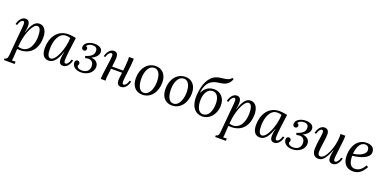

<svg xmlns="http://www.w3.org/2000/svg" viewBox="-8 -1839 6359 3174"><g transform="rotate(20 3171.5 -252.0)"><path d="M210 -292.5C224.1 -363.8 252 -511.2 147.9 -511.2C68.4 -511.2 27.3 -417 18.1 -370.1L47.4 -364.3C66.9 -435.1 97.2 -460.9 119.1 -460.9C145 -460.9 146 -434.1 146 -408.2C146 -356.9 121.1 -145 103 85C97.2 163.1 98.1 225.1 42 225.1V254.9H231V213.9L168 216.8C174.3 193.8 174.3 161.1 176.3 133.8L184.1 8.3C199.2 10.3 214.4 11.2 231 11.2C424.3 11.2 526.4 -122.6 526.4 -317.4C526.4 -422.4 482.9 -511.2 391.1 -511.2C332 -511.2 268.1 -475.6 213.4 -292.5ZM370.1 -464.4C425.3 -464.4 439.9 -390.6 439.9 -299.3C439.9 -177.7 389.2 -22.9 248 -22.9C226.1 -22.9 208 -27.8 187 -34.7C189.9 -69.8 193.4 -100.1 198.2 -129.9C223.1 -292 297.4 -464.4 370.1 -464.4Z M933.1 -212.9C922.9 -163.1 915 -116.7 915 -79.1C915 -24.9 935.1 11.2 988.8 11.2C1068.8 11.2 1109.9 -83 1119.1 -129.9L1090.8 -135.7C1070.8 -64.9 1040 -39.1 1018.1 -39.1C988.8 -39.1 989.7 -71.8 989.7 -99.1C989.7 -164.1 1013.2 -335 1034.2 -494.1C990.7 -504.9 939.9 -511.2 899.9 -511.2C705.1 -511.2 607.9 -350.1 607.9 -163.1C607.9 -37.1 663.1 11.2 734.9 11.2C790 11.2 866.7 -16.1 930.2 -212.9ZM869.1 -475.1C899.9 -475.1 926.8 -471.2 946.8 -462.9C945.8 -284.2 848.1 -32.7 756.8 -32.7C708 -32.7 691.9 -94.7 691.9 -179.7C691.9 -326.7 748 -475.1 869.1 -475.1Z M1291.5 -234.4C1393.6 -264.2 1439.9 -216.3 1439.9 -141.6C1439.9 -71.8 1394.5 -23.4 1307.1 -23.4C1259.8 -23.4 1226.6 -40 1219.7 -77.1C1230.5 -88.9 1232.4 -103 1232.4 -114.7C1232.4 -130.4 1221.2 -156.2 1189.9 -155.3C1163.6 -154.8 1147.5 -134.8 1147.5 -106C1147.5 -40 1211.4 11.2 1304.2 11.2C1426.3 11.2 1514.6 -66.4 1514.6 -158.7C1514.6 -222.7 1470.7 -272.5 1384.8 -277.3C1464.8 -313.5 1501 -362.8 1501 -414.1C1501 -480.5 1441.4 -511.2 1360.8 -511.2C1268.1 -511.7 1180.7 -460.4 1185.5 -390.1C1185.5 -362.3 1205.1 -344.7 1228.5 -344.7C1252.4 -344.7 1270 -361.8 1270 -384.3C1270 -406.2 1262.2 -421.4 1235.8 -424.8C1253.9 -455.1 1290 -476.6 1339.8 -476.6C1395.5 -476.6 1421.4 -451.7 1421.4 -401.4C1421.4 -341.8 1383.8 -299.8 1280.3 -268.6Z M2112.8 -135.7C2092.8 -64.9 2061.5 -40 2039.6 -40C2018.6 -40 2012.7 -60.1 2012.7 -84C2012.7 -146 2051.8 -397.9 2051.8 -474.1C2051.8 -484.9 2051.8 -491.2 2050.8 -500H1966.8C1967.8 -480.5 1968.8 -461.9 1968.8 -442.4C1968.8 -386.7 1960.9 -319.3 1953.1 -255.9H1759.3L1771.5 -361.8C1780.8 -437.5 1777.3 -511.2 1702.1 -511.2C1622.6 -511.2 1580.1 -417 1569.8 -370.1L1597.7 -364.3C1619.1 -435.1 1650.4 -460.9 1672.4 -460.9C1695.3 -460.9 1699.2 -439.9 1698.7 -416C1698.2 -386.2 1697.3 -382.3 1676.3 -226.1C1659.7 -100.1 1653.3 -60.1 1652.8 -25.9C1652.8 -15.1 1652.3 -8.8 1653.3 0H1737.3C1734.9 -19 1733.4 -38.1 1736.3 -62.5L1754.4 -215.8H1948.2C1940.4 -160.2 1933.6 -109.4 1933.6 -79.1C1933.6 -24.9 1956.5 11.2 2010.7 11.2C2090.8 11.2 2131.8 -83 2140.6 -129.9Z M2439.5 -511.2C2285.6 -511.2 2192.4 -375 2192.4 -212.9C2192.4 -88.9 2252.4 11.2 2384.3 11.2C2539.6 11.2 2629.4 -130.9 2629.4 -292C2629.4 -432.1 2547.4 -511.2 2439.5 -511.2ZM2424.3 -474.1C2522.5 -472.2 2543.5 -355 2541.5 -261.2C2539.6 -164.1 2499.5 -24.9 2393.6 -26.9C2301.3 -28.8 2278.3 -153.8 2280.3 -246.1C2282.2 -374 2335.4 -475.1 2424.3 -474.1Z M2960.4 -511.2C2806.6 -511.2 2713.4 -375 2713.4 -212.9C2713.4 -88.9 2773.4 11.2 2905.3 11.2C3060.5 11.2 3150.4 -130.9 3150.4 -292C3150.4 -432.1 3068.4 -511.2 2960.4 -511.2ZM2945.3 -474.1C3043.5 -472.2 3064.5 -355 3062.5 -261.2C3060.5 -164.1 3020.5 -24.9 2914.6 -26.9C2822.3 -28.8 2799.3 -153.8 2801.3 -246.1C2803.2 -374 2856.4 -475.1 2945.3 -474.1Z M3271.5 -351.6C3290 -481 3333 -562 3447.8 -596.2C3489.7 -608.4 3546.9 -607.9 3597.2 -625C3656.2 -644.5 3696.8 -684.1 3717.3 -748.5L3688 -758.8C3669.9 -722.7 3637.7 -717.3 3601.1 -707.5C3560.1 -696.8 3495.1 -698.7 3438 -677.7C3306.2 -629.4 3246.6 -473.6 3234.9 -298.8C3220.7 -86.4 3315.4 10.3 3439.5 10.3C3554.2 10.3 3660.2 -93.8 3668.5 -249.5C3676.8 -400.4 3579.6 -481.4 3479 -481.4C3378.4 -481.4 3314.5 -430.2 3278.3 -351.6ZM3435.5 -27.8C3357.4 -27.8 3314 -120.1 3321.3 -253.9C3327.1 -353 3373.5 -444.8 3463.9 -444.8C3550.8 -444.8 3586.4 -345.7 3580.6 -246.1C3574.2 -120.6 3528.8 -27.8 3435.5 -27.8Z M3926.3 -292.5C3940.4 -363.8 3968.3 -511.2 3864.3 -511.2C3784.7 -511.2 3743.7 -417 3734.4 -370.1L3763.7 -364.3C3783.2 -435.1 3813.5 -460.9 3835.4 -460.9C3861.3 -460.9 3862.3 -434.1 3862.3 -408.2C3862.3 -356.9 3837.4 -145 3819.3 85C3813.5 163.1 3814.5 225.1 3758.3 225.1V254.9H3947.3V213.9L3884.3 216.8C3890.6 193.8 3890.6 161.1 3892.6 133.8L3900.4 8.3C3915.5 10.3 3930.7 11.2 3947.3 11.2C4140.6 11.2 4242.7 -122.6 4242.7 -317.4C4242.7 -422.4 4199.2 -511.2 4107.4 -511.2C4048.3 -511.2 3984.4 -475.6 3929.7 -292.5ZM4086.4 -464.4C4141.6 -464.4 4156.2 -390.6 4156.2 -299.3C4156.2 -177.7 4105.5 -22.9 3964.4 -22.9C3942.4 -22.9 3924.3 -27.8 3903.3 -34.7C3906.2 -69.8 3909.7 -100.1 3914.6 -129.9C3939.5 -292 4013.7 -464.4 4086.4 -464.4Z M4649.4 -212.9C4639.2 -163.1 4631.3 -116.7 4631.3 -79.1C4631.3 -24.9 4651.4 11.2 4705.1 11.2C4785.2 11.2 4826.2 -83 4835.4 -129.9L4807.1 -135.7C4787.1 -64.9 4756.3 -39.1 4734.4 -39.1C4705.1 -39.1 4706.1 -71.8 4706.1 -99.1C4706.1 -164.1 4729.5 -335 4750.5 -494.1C4707 -504.9 4656.2 -511.2 4616.2 -511.2C4421.4 -511.2 4324.2 -350.1 4324.2 -163.1C4324.2 -37.1 4379.4 11.2 4451.2 11.2C4506.3 11.2 4583 -16.1 4646.5 -212.9ZM4585.4 -475.1C4616.2 -475.1 4643.1 -471.2 4663.1 -462.9C4662.1 -284.2 4564.5 -32.7 4473.1 -32.7C4424.3 -32.7 4408.2 -94.7 4408.2 -179.7C4408.2 -326.7 4464.4 -475.1 4585.4 -475.1Z M5007.8 -234.4C5109.9 -264.2 5156.2 -216.3 5156.2 -141.6C5156.2 -71.8 5110.8 -23.4 5023.4 -23.4C4976.1 -23.4 4942.9 -40 4936 -77.1C4946.8 -88.9 4948.7 -103 4948.7 -114.7C4948.7 -130.4 4937.5 -156.2 4906.2 -155.3C4879.9 -154.8 4863.8 -134.8 4863.8 -106C4863.8 -40 4927.7 11.2 5020.5 11.2C5142.6 11.2 5231 -66.4 5231 -158.7C5231 -222.7 5187 -272.5 5101.1 -277.3C5181.2 -313.5 5217.3 -362.8 5217.3 -414.1C5217.3 -480.5 5157.7 -511.2 5077.1 -511.2C4984.4 -511.7 4897 -460.4 4901.9 -390.1C4901.9 -362.3 4921.4 -344.7 4944.8 -344.7C4968.8 -344.7 4986.3 -361.8 4986.3 -384.3C4986.3 -406.2 4978.5 -421.4 4952.1 -424.8C4970.2 -455.1 5006.3 -476.6 5056.2 -476.6C5111.8 -476.6 5137.7 -451.7 5137.7 -401.4C5137.7 -341.8 5100.1 -299.8 4996.6 -268.6Z M5306.6 -364.3C5326.7 -435.1 5355 -460.9 5377 -460.9C5400.9 -460.9 5403.8 -439 5403.8 -414.1C5403.8 -356.9 5372.1 -230 5372.1 -119.1C5372.1 -49.8 5401.4 11.2 5481.4 11.2C5546.4 11.2 5602.1 -30.8 5669.9 -212.9H5672.9C5663.1 -163.1 5654.8 -116.7 5654.8 -79.1C5654.8 -24.9 5677.7 11.2 5731.9 11.2C5812 11.2 5853 -83 5861.8 -129.9L5834 -135.7C5814 -64.9 5782.7 -40 5760.7 -40C5739.7 -40 5733.9 -60.1 5733.9 -84C5733.9 -113.8 5734.9 -113.8 5752.9 -270C5768.1 -396 5772.9 -439.9 5772.9 -474.1C5772.9 -484.9 5772.9 -491.2 5772 -500H5688C5689 -482.9 5689.9 -466.8 5689.9 -446.8C5689.9 -277.8 5592.8 -36.1 5501 -36.1C5461.9 -36.1 5454.1 -76.2 5454.1 -99.1C5454.1 -183.1 5486.8 -337.9 5486.8 -414.1C5486.8 -476.1 5459 -511.2 5405.8 -511.2C5325.7 -511.2 5288.1 -417 5278.8 -370.1Z M6271 -159.7C6227.1 -75.7 6165 -39.1 6106.9 -39.1C6028.3 -39.1 5993.2 -103 5992.7 -227.1C6117.2 -240.7 6287.6 -285.6 6287.6 -396C6287.6 -481.4 6218.8 -511.2 6147.9 -511.2C5983.9 -511.2 5904.8 -359.9 5904.8 -205.1C5904.8 -75.2 5962.9 11.2 6089.8 11.2C6180.7 11.2 6248 -36.1 6303.7 -141.1ZM6133.8 -477.1C6181.6 -477.1 6205.1 -443.4 6205.1 -400.9C6205.1 -323.7 6098.6 -277.3 5993.7 -263.2C6001 -370.6 6042 -477.1 6133.8 -477.1Z"/></g></svg>

Font: Lora Italic
Style: Regular
Weight: 400
Italic angle: -3°
Designer: Olga Karpushina, Alexei Vanyashin
Foundry: Cyreal
Version: Version 1.011;PS 001.011;hotconv 1.0.70;makeotf.lib2.5.58329